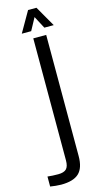

<svg xmlns="http://www.w3.org/2000/svg" viewBox="-210 -796 535 1041"><g transform="rotate(-15 58.0 -275.5)"><path d="M-4.3 205.4Q-17.7 205.4 -35.1 203.6Q-52.5 201.8 -65.3 199.6V143.5Q-53.4 145.2 -37 145.9Q-20.6 146.7 -5.4 146.7Q26.4 146.7 40.4 132.7Q54.3 118.7 54.3 84.8V-600H126.8V79.9Q126.8 146.7 95.5 176.1Q64.3 205.4 -4.3 205.4ZM0.7 -640.6 66.8 -755.8H113.9L180 -640.6H127.3L90.8 -709.7L53.4 -640.6Z"/></g></svg>

Font: Big Shoulders Thin
Style: Regular
Weight: 100
Designer: Patric King
Foundry: XO Type Co
Version: Version 2.002